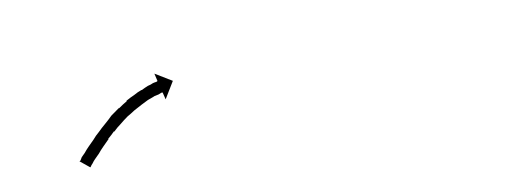

<svg xmlns="http://www.w3.org/2000/svg" viewBox="-29 -659 856 317"><g transform="rotate(-10 399.5 -500.0)"><path d="M90 -447Q91 -449 93 -452Q96 -455 99 -458Q103 -463 107 -467Q107 -467 107 -467Q107 -467 107 -467Q107 -467 107 -467Q107 -467 107 -467Q112 -472 117 -477Q117 -477 117 -477Q117 -477 117 -477Q117 -477 117 -477Q117 -477 117 -477Q122 -483 128 -488Q128 -488 128 -488Q128 -488 128 -488Q128 -488 128 -488Q128 -488 128 -488Q134 -494 140 -499Q140 -499 140 -499Q140 -499 140 -499Q140 -499 140 -499Q140 -499 140 -499Q147 -505 153 -511Q153 -511 153 -511Q153 -511 153 -511Q153 -511 153 -511Q153 -511 153 -511Q160 -516 167 -521Q167 -521 167 -521Q167 -521 167 -521Q168 -521 168 -521Q168 -521 168 -521Q175 -526 182 -530Q182 -530 182 -530Q182 -530 182 -530Q182 -530 182 -530.5Q182 -531 182 -531Q189 -535 196 -538Q196 -538 196 -538Q196 -538 196 -538Q196 -538 196 -538Q196 -538 196 -538Q203 -542 209 -544Q209 -544 209 -544Q209 -544 209 -544Q210 -544 210 -544Q210 -544 210 -544Q216 -547 221 -549Q221 -549 221 -549Q221 -549 221 -549Q221 -549 221 -549Q221 -549 221 -549Q226 -550 230 -552Q230 -552 230 -552Q230 -552 230 -552Q230 -552 230 -552Q230 -552 230 -552Q234 -553 236 -553Q236 -553 236 -553Q236 -553 236 -553Q236 -553 236 -553Q236 -553 236 -553Q237 -554 238 -554L235 -567L263 -550L246 -522L243 -534Q242 -534 241 -534Q241 -534 241 -534Q241 -534 241 -534Q241 -534 241 -534Q241 -534 241 -534Q239 -533 236 -532Q236 -532 236 -532Q236 -532 236 -532Q236 -532 236 -532Q236 -532 236 -532Q232 -531 227 -530Q227 -530 227.5 -530Q228 -530 228 -530Q228 -530 228 -530Q228 -530 228 -530Q223 -528 217 -526Q217 -526 217 -526Q217 -526 217 -526Q217 -526 217 -526Q217 -526 217 -526Q211 -523 205 -520Q205 -520 205 -520Q205 -520 205 -520Q205 -520 205 -520Q205 -520 205 -520Q199 -517 192 -513Q192 -513 192 -513Q192 -513 192 -513Q192 -513 192 -513Q192 -513 192 -513Q186 -509 179 -505Q179 -505 179 -505Q179 -505 179 -505Q179 -505 179 -505Q179 -505 179 -505Q172 -500 166 -495Q166 -495 166 -495Q166 -495 166 -495Q166 -495 166 -495Q166 -495 166 -495Q159 -490 153 -484Q153 -484 153 -484Q153 -484 153 -484Q153 -484 153 -484.5Q153 -485 153 -485Q147 -479 141 -474Q141 -474 141.5 -474Q142 -474 142 -474Q142 -474 142 -474Q142 -474 142 -474Q136 -468 131 -463Q131 -463 131 -463Q131 -463 131 -463Q131 -463 131 -463Q131 -463 131 -463Q126 -458 122 -453Q122 -453 122 -453Q122 -453 122 -453Q122 -453 122 -453Q122 -453 122 -453Q118 -449 114 -445Q111 -442 109 -439Q106 -436 105 -434Q104 -433 104 -433L88 -446Q89 -446 90 -447Z"/></g></svg>

Font: FRB American Cursive Just Arrows
Style: Italic
Weight: 400
Italic angle: -25°
Version: Version 2.0;Modular Font Editor K font №1